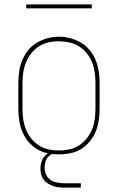

<svg xmlns="http://www.w3.org/2000/svg" viewBox="-20 -699 540 879"><path d="M250 8Q224 8 197.5 2.5Q171 -3 148.5 -17Q126 -31 109 -51.5Q92 -72 82 -96.5Q72 -121 68 -147.5Q64 -174 64 -200V-320Q64 -346 68 -372.5Q72 -399 82 -423.5Q92 -448 109 -469Q126 -490 149 -503.5Q172 -517 198 -524Q224 -531 250 -531Q276 -531 302 -524Q328 -517 351 -503.5Q374 -490 391 -469Q408 -448 418 -423.5Q428 -399 432 -372.5Q436 -346 436 -320V-200Q436 -174 432 -147.5Q428 -121 418 -96.5Q408 -72 391 -51.5Q374 -31 351.5 -17Q329 -3 302.5 2.5Q276 8 250 8ZM250 -10Q274 -10 297.5 -15Q321 -20 341.5 -33Q362 -46 377 -65Q392 -84 401 -106Q410 -128 413.5 -152Q417 -176 417 -200V-320Q417 -344 413.5 -368Q410 -392 401 -414.5Q392 -437 376.5 -456Q361 -475 340.5 -487.5Q320 -500 296 -505Q272 -510 248 -510Q224 -510 200.5 -504.5Q177 -499 157 -486Q137 -473 122.5 -454Q108 -435 99 -413Q90 -391 86.5 -367.5Q83 -344 83 -320V-200Q83 -176 86.5 -152Q90 -128 99 -106Q108 -84 123 -65Q138 -46 158.5 -33Q179 -20 202.5 -15Q226 -10 250 -10ZM275 160Q262 160 248.5 158.5Q235 157 222.5 152.5Q210 148 199 141Q188 134 180 123.5Q172 113 168.5 100Q165 87 165 73Q165 57 170.5 40.5Q176 24 188 12Q200 0 216.5 -5Q233 -10 250 -10V0Q236 0 223 4.5Q210 9 201 18.5Q192 28 188 41.5Q184 55 184 68Q184 85 191 100.5Q198 116 212 125Q226 134 242.5 137Q259 140 275 140H350V160ZM100 -661V-679H400V-661Z"/></svg>

Font: Zed Mono Thin
Style: Regular
Weight: 100
Monospace: yes
Designer: Belleve Invis
Foundry: Belleve Invis
Version: Version 1.0.0; ttfautohint (v1.8.4)